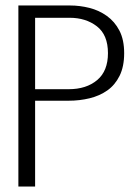

<svg xmlns="http://www.w3.org/2000/svg" viewBox="-20 -680 511 700"><path d="M47 0V-660H235.5Q270.9 -660 306 -651.2Q341 -642.4 369.6 -621.9Q398.3 -601.4 415.5 -568.2Q432.7 -534.9 432.7 -486.1Q432.7 -437.3 416 -403.6Q399.2 -369.8 371 -350.1Q342.8 -330.4 306.3 -321.6Q269.8 -312.8 230.4 -312.8H108V0ZM108 -354.8H230.4Q294.6 -354.8 334.1 -387.9Q373.6 -421 373.6 -486.1Q373.6 -552.8 333.3 -584Q293 -615.2 233.4 -615.2H108Z"/></svg>

Font: Panamera Thin
Style: Regular
Weight: 100
Designer: Bastien Sozeau
Foundry: NBR — Bastien Sozeau
Version: Version 3.003;gftools[0.9.33]